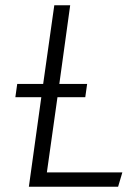

<svg xmlns="http://www.w3.org/2000/svg" viewBox="-20 -705 528 725"><path d="M442 -54 426 0H89L136 -338H38L45 -388H143L185 -685H245L204 -388H309L302 -338H197L157 -54Z"/></svg>

Font: Fira Sans Light
Style: Italic
Weight: 300
Italic angle: -8°
Designer: bBox Type GmbH & Carrois Corporate GbR & Edenspiekermann AG
Foundry: bBox Type GmbH & Carrois Corporate GbR & Edenspiekermann AG
Version: Version 4.301